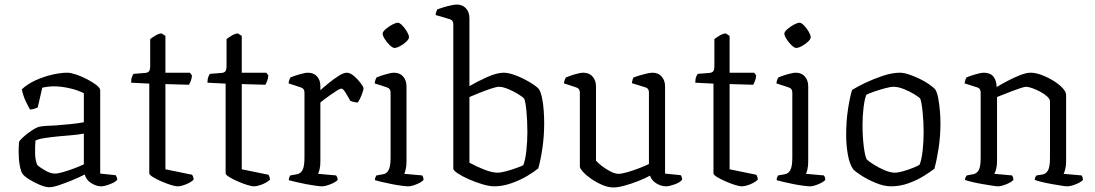

<svg xmlns="http://www.w3.org/2000/svg" viewBox="-20 -820 4818 845"><path d="M197 4Q180 4 155 -6.5Q130 -17 108.5 -30.5Q87 -44 80 -54Q72 -64 67 -91.5Q62 -119 62 -152Q62 -164 62.5 -174.5Q63 -185 64 -195Q65 -201 82 -216.5Q99 -232 121 -246.5Q143 -261 157 -263Q167 -265 184 -266Q201 -267 224 -268Q251 -270 287.5 -273.5Q324 -277 349 -282V-410Q318 -425 282.5 -432.5Q247 -440 218 -440Q205 -440 192 -438.5Q179 -437 166 -434L146 -347Q142 -345 133.5 -342Q125 -339 112 -338Q104 -352 93 -375Q82 -398 76 -427Q102 -451 137.5 -467Q173 -483 210 -491.5Q247 -500 277 -500Q291 -500 315 -492Q339 -484 363 -471.5Q387 -459 404 -446Q421 -433 421 -422V-56L489 -49Q491 -46 493.5 -40.5Q496 -35 496 -29Q487 -18 463 -9Q439 0 425 0Q404 0 381.5 -14Q359 -28 353 -52Q325 -38 294.5 -25.5Q264 -13 238 -4.5Q212 4 197 4ZM222 -56Q235 -56 259 -63Q283 -70 308 -79.5Q333 -89 349 -97V-232Q321 -227 295.5 -225Q270 -223 239 -220Q207 -217 177 -212.5Q147 -208 136 -201Q134 -176 134.5 -145Q135 -114 144 -94Q157 -82 180 -69Q203 -56 222 -56Z M763 0Q751 0 730.5 -6.5Q710 -13 688.5 -22.5Q667 -32 652 -41.5Q637 -51 637 -57V-452L557 -456Q557 -472 561 -482Q565 -492 568 -495L619 -499Q631 -500 636 -506.5Q641 -513 641 -530V-648Q650 -655 664 -663.5Q678 -672 691 -673L708 -662V-500H816L825 -488Q824 -475 819.5 -463.5Q815 -452 812 -447L708 -450V-75L825 -51Q827 -49 829.5 -43Q832 -37 832 -29Q825 -22 812 -15Q799 -8 785 -4Q771 0 763 0Z M1099 0Q1087 0 1066.5 -6.5Q1046 -13 1024.5 -22.5Q1003 -32 988 -41.5Q973 -51 973 -57V-452L893 -456Q893 -472 897 -482Q901 -492 904 -495L955 -499Q967 -500 972 -506.5Q977 -513 977 -530V-648Q986 -655 1000 -663.5Q1014 -672 1027 -673L1044 -662V-500H1152L1161 -488Q1160 -475 1155.5 -463.5Q1151 -452 1148 -447L1044 -450V-75L1161 -51Q1163 -49 1165.5 -43Q1168 -37 1168 -29Q1161 -22 1148 -15Q1135 -8 1121 -4Q1107 0 1099 0Z M1397 0Q1389 0 1370 -2.5Q1351 -5 1327.5 -9.5Q1304 -14 1283 -19Q1262 -24 1251 -27Q1251 -34 1253.5 -40Q1256 -46 1258 -48L1286 -53Q1302 -55 1311 -71Q1320 -87 1320 -126V-413Q1320 -431 1302 -436L1250 -453Q1251 -462 1253.5 -469Q1256 -476 1258 -479Q1274 -486 1298.5 -493Q1323 -500 1335 -500Q1361 -500 1375.5 -483.5Q1390 -467 1390 -441V-423Q1403 -435 1425 -453Q1447 -471 1469.5 -485.5Q1492 -500 1506 -500Q1521 -500 1538 -485.5Q1555 -471 1567.5 -454Q1580 -437 1580 -431Q1580 -425 1572.5 -404.5Q1565 -384 1555 -369Q1545 -369 1535.5 -371.5Q1526 -374 1522 -376Q1514 -391 1502 -410.5Q1490 -430 1483 -430Q1477 -430 1464 -422Q1451 -414 1436 -403.5Q1421 -393 1408.5 -383.5Q1396 -374 1390 -369V-110Q1390 -89 1386.5 -74.5Q1383 -60 1380 -55L1459 -48Q1461 -46 1463.5 -41Q1466 -36 1466 -28Q1457 -18 1434 -9Q1411 0 1397 0Z M1776 0Q1768 0 1748.5 -2.5Q1729 -5 1705.5 -9.5Q1682 -14 1661.5 -19Q1641 -24 1630 -27Q1630 -34 1632.5 -40Q1635 -46 1637 -48L1665 -53Q1681 -55 1690 -71Q1699 -87 1699 -126V-413Q1699 -431 1681 -436L1629 -453Q1630 -462 1632.5 -469Q1635 -476 1637 -479Q1653 -486 1677.5 -493Q1702 -500 1714 -500Q1740 -500 1754.5 -483Q1769 -466 1769 -440V-110Q1769 -89 1765.5 -74.5Q1762 -60 1759 -55L1838 -48Q1844 -40 1844 -28Q1835 -18 1813 -9Q1791 0 1776 0ZM1716 -609Q1708 -609 1695.5 -621Q1683 -633 1673.5 -648Q1664 -663 1664 -672Q1664 -680 1677 -691.5Q1690 -703 1706 -711.5Q1722 -720 1731 -720Q1739 -720 1751 -707.5Q1763 -695 1771.5 -680Q1780 -665 1780 -656Q1780 -648 1768.5 -637Q1757 -626 1741.5 -617.5Q1726 -609 1716 -609Z M2155 0Q2134 0 2103.5 -9Q2073 -18 2043.5 -31Q2014 -44 1994.5 -57Q1975 -70 1975 -78V-713Q1975 -721 1971.5 -727Q1968 -733 1958 -736L1897 -754Q1898 -763 1900.5 -769.5Q1903 -776 1905 -779Q1915 -783 1932 -788Q1949 -793 1965.5 -796.5Q1982 -800 1990 -800Q2016 -800 2031 -783Q2046 -766 2046 -740V-441Q2082 -462 2124.5 -481Q2167 -500 2197 -500Q2214 -500 2237.5 -492.5Q2261 -485 2284.5 -473Q2308 -461 2327 -448.5Q2346 -436 2353 -426Q2361 -412 2366 -386.5Q2371 -361 2373 -332.5Q2375 -304 2375 -278Q2375 -221 2367 -167Q2359 -113 2349 -79Q2331 -64 2300 -45.5Q2269 -27 2230.5 -13.5Q2192 0 2155 0ZM2170 -60Q2184 -60 2208 -66.5Q2232 -73 2254 -81Q2276 -89 2283 -93Q2292 -115 2296.5 -156.5Q2301 -198 2301 -237Q2301 -288 2297 -330Q2293 -372 2287 -386Q2281 -393 2261 -405.5Q2241 -418 2217 -428Q2193 -438 2176 -438Q2165 -438 2141 -430Q2117 -422 2090.5 -411.5Q2064 -401 2046 -393V-104Q2073 -89 2109 -74.5Q2145 -60 2170 -60Z M2680 5Q2657 5 2631 -6Q2605 -17 2582.5 -32.5Q2560 -48 2546 -63.5Q2532 -79 2532 -87V-413Q2532 -431 2514 -436L2462 -453Q2463 -462 2465.5 -469Q2468 -476 2471 -479Q2486 -486 2510 -493Q2534 -500 2547 -500Q2573 -500 2588 -483Q2603 -466 2603 -440V-113Q2612 -102 2630 -88.5Q2648 -75 2667.5 -65Q2687 -55 2702 -55Q2716 -55 2740.5 -62Q2765 -69 2791 -79Q2817 -89 2836 -98V-413Q2836 -432 2819 -436L2761 -454Q2763 -471 2768 -479Q2778 -483 2794.5 -488Q2811 -493 2827 -496.5Q2843 -500 2852 -500Q2877 -500 2892 -483Q2907 -466 2907 -440V-56L2976 -49Q2982 -41 2982 -29Q2973 -17 2949 -8.5Q2925 0 2912 0Q2888 0 2867 -14Q2846 -28 2841 -47Q2819 -35 2788.5 -23Q2758 -11 2728.5 -3Q2699 5 2680 5Z M3246 0Q3234 0 3213.5 -6.5Q3193 -13 3171.5 -22.5Q3150 -32 3135 -41.5Q3120 -51 3120 -57V-452L3040 -456Q3040 -472 3044 -482Q3048 -492 3051 -495L3102 -499Q3114 -500 3119 -506.5Q3124 -513 3124 -530V-648Q3133 -655 3147 -663.5Q3161 -672 3174 -673L3191 -662V-500H3299L3308 -488Q3307 -475 3302.5 -463.5Q3298 -452 3295 -447L3191 -450V-75L3308 -51Q3310 -49 3312.5 -43Q3315 -37 3315 -29Q3308 -22 3295 -15Q3282 -8 3268 -4Q3254 0 3246 0Z M3544 0Q3536 0 3516.5 -2.5Q3497 -5 3473.5 -9.5Q3450 -14 3429.5 -19Q3409 -24 3398 -27Q3398 -34 3400.5 -40Q3403 -46 3405 -48L3433 -53Q3449 -55 3458 -71Q3467 -87 3467 -126V-413Q3467 -431 3449 -436L3397 -453Q3398 -462 3400.5 -469Q3403 -476 3405 -479Q3421 -486 3445.5 -493Q3470 -500 3482 -500Q3508 -500 3522.5 -483Q3537 -466 3537 -440V-110Q3537 -89 3533.5 -74.5Q3530 -60 3527 -55L3606 -48Q3612 -40 3612 -28Q3603 -18 3581 -9Q3559 0 3544 0ZM3484 -609Q3476 -609 3463.5 -621Q3451 -633 3441.5 -648Q3432 -663 3432 -672Q3432 -680 3445 -691.5Q3458 -703 3474 -711.5Q3490 -720 3499 -720Q3507 -720 3519 -707.5Q3531 -695 3539.5 -680Q3548 -665 3548 -656Q3548 -648 3536.5 -637Q3525 -626 3509.5 -617.5Q3494 -609 3484 -609Z M3902 0Q3871 0 3835.5 -14.5Q3800 -29 3772.5 -46.5Q3745 -64 3735 -75Q3719 -97 3711.5 -139Q3704 -181 3704 -225Q3704 -286 3712 -339Q3720 -392 3730 -424Q3750 -437 3786.5 -454.5Q3823 -472 3864.5 -486Q3906 -500 3941 -500Q3958 -500 3981.5 -492Q4005 -484 4028.5 -472.5Q4052 -461 4070.5 -448Q4089 -435 4097 -425Q4105 -411 4109.5 -386Q4114 -361 4116.5 -332.5Q4119 -304 4119 -278Q4119 -220 4110.5 -165.5Q4102 -111 4092 -77Q4075 -64 4045.5 -45.5Q4016 -27 3978.5 -13.5Q3941 0 3902 0ZM3918 -60Q3932 -60 3955 -66.5Q3978 -73 3999 -81.5Q4020 -90 4027 -95Q4036 -116 4040.5 -156.5Q4045 -197 4045 -237Q4045 -284 4040.5 -327.5Q4036 -371 4030 -386Q4024 -393 4003.5 -405.5Q3983 -418 3958 -428Q3933 -438 3913 -438Q3899 -438 3875 -431.5Q3851 -425 3827.5 -417Q3804 -409 3793 -403Q3785 -385 3780.5 -346Q3776 -307 3776 -271Q3776 -219 3781.5 -175Q3787 -131 3795 -118Q3803 -110 3825 -96Q3847 -82 3873 -71Q3899 -60 3918 -60Z M4373 0Q4365 0 4346 -3Q4327 -6 4303.5 -10Q4280 -14 4259 -19Q4238 -24 4227 -28Q4227 -35 4230 -40.5Q4233 -46 4235 -48L4262 -53Q4277 -55 4286.5 -69.5Q4296 -84 4296 -126V-413Q4296 -421 4292.5 -427Q4289 -433 4279 -436L4225 -453Q4227 -463 4228.5 -468Q4230 -473 4233 -479Q4249 -486 4273.5 -493Q4298 -500 4310 -500Q4338 -500 4352 -483Q4366 -466 4366 -437Q4388 -450 4415.5 -464.5Q4443 -479 4470 -489.5Q4497 -500 4516 -500Q4538 -500 4564.5 -490Q4591 -480 4615.5 -465Q4640 -450 4656 -433Q4672 -416 4672 -402V-110Q4672 -89 4668 -74.5Q4664 -60 4661 -55L4740 -48Q4746 -40 4746 -28Q4737 -18 4714.5 -9Q4692 0 4677 0Q4669 0 4650.5 -3Q4632 -6 4609 -10Q4586 -14 4565.5 -19Q4545 -24 4534 -28Q4534 -35 4536.5 -40Q4539 -45 4542 -48L4568 -52Q4584 -55 4592.5 -70.5Q4601 -86 4601 -126V-374Q4601 -384 4588.5 -395.5Q4576 -407 4558 -416.5Q4540 -426 4523 -432Q4506 -438 4496 -438Q4489 -438 4472 -432.5Q4455 -427 4434 -419Q4413 -411 4394.5 -403.5Q4376 -396 4368 -393V-111Q4368 -90 4364 -75.5Q4360 -61 4356 -55L4434 -48Q4440 -39 4440 -28Q4431 -18 4408.5 -9Q4386 0 4373 0Z"/></svg>

Font: Texturina ExtraLight
Style: Regular
Weight: 200
Designer: Guillermo Torres Carreño
Foundry: Omnibus-Type
Version: Version 1.002; ttfautohint (v1.8.3)